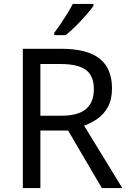

<svg xmlns="http://www.w3.org/2000/svg" viewBox="-20 -964 662 984"><path d="M294 -714Q427 -714 490.5 -663.5Q554 -613 554 -511Q554 -454 533 -416Q512 -378 479.5 -355.5Q447 -333 411 -320L607 0H502L329 -295H187V0H97V-714ZM289 -636H187V-371H294Q381 -371 421 -405.5Q461 -440 461 -507Q461 -577 419 -606.5Q377 -636 289 -636ZM459 -934Q447 -916 422 -887.5Q397 -859 368.5 -830.5Q340 -802 316 -784H258V-796Q273 -815 290.5 -841Q308 -867 325 -894.5Q342 -922 353 -944H459Z"/></svg>

Font: Noto Znamenny Musical Notation
Style: Regular
Weight: 400
Version: Version 1.003; ttfautohint (v1.8.4.7-5d5b)